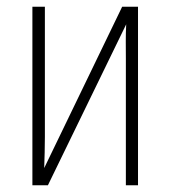

<svg xmlns="http://www.w3.org/2000/svg" viewBox="-20 -549 505 569"><path d="M76 0H122L354 -477C352 -443 353 -409 353 -375V0H389V-529H342L111 -51C112 -81 113 -112 113 -143V-529H76Z"/></svg>

Font: Noto Sans Condensed ExtraLight
Style: Regular
Weight: 200
Width: 3
Designer: Monotype Design Team
Foundry: Monotype Imaging Inc.
Version: Version 2.013